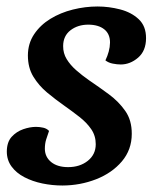

<svg xmlns="http://www.w3.org/2000/svg" viewBox="-20 -550 481 592"><path d="M172.7 22Q141.3 22 110.7 15.7Q80 9.3 55.1 -3.7Q30.2 -16.7 15.6 -36.6Q1 -56.5 1 -82.8Q1.2 -111.8 15.9 -128.1Q30.7 -144.3 51.6 -151.6Q72.5 -158.8 91 -158.8Q102.2 -158.8 113.2 -156.3Q124.3 -153.8 131.2 -146.3Q126.2 -132.2 122.2 -119.5Q118.3 -106.8 118.3 -90.8Q118.7 -65.8 137.9 -50.2Q157.2 -34.7 190 -34.7Q226.3 -34.7 250.8 -54.2Q275.2 -73.8 275.2 -105.3Q275.3 -131.3 261.2 -151.8Q247.2 -172.2 224.8 -189.6Q202.5 -207 178 -224.3Q150.7 -243.5 125.1 -264.8Q99.5 -286.2 82.8 -313.7Q66 -341.2 66 -379.2Q66.2 -416 85.2 -444.4Q104.2 -472.8 135.3 -491.9Q166.5 -511 204.6 -520.5Q242.7 -530 280.8 -530Q315.8 -530 350.5 -521Q385.2 -512 407.8 -490.7Q430.5 -469.3 430.3 -432.2Q430.2 -393.2 405.8 -372.2Q381.3 -351.2 352.3 -351.2Q341.3 -351.2 328 -353.8Q314.7 -356.3 305 -363.8Q311.5 -377.3 315.2 -391Q319 -404.7 319.2 -418.8Q319.3 -445.2 301.6 -459.5Q283.8 -473.8 252.3 -474Q220 -474 197.4 -456.7Q174.8 -439.3 174.7 -408Q174.5 -385.8 185.6 -367.7Q196.7 -349.5 214.8 -333.6Q232.8 -317.7 254.3 -302.7Q285.3 -281.7 315.8 -259.2Q346.2 -236.7 366.3 -207.9Q386.5 -179.2 386.3 -137.2Q386.2 -88.3 355.8 -52.4Q325.3 -16.5 276.3 2.7Q227.3 21.8 172.7 22Z"/></svg>

Font: Sansita Swashed Light
Style: Regular
Weight: 300
Designer: Pablo Cosgaya
Foundry: Omnibus-Type
Version: Version 1.003